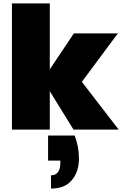

<svg xmlns="http://www.w3.org/2000/svg" viewBox="-20 -760 716 1126"><path d="M262 35H418Q443 100 443 170Q443 247 401.5 296.5Q360 346 279 346V268Q334 268 334 193V182H262ZM50 0V-740H272V-353L413 -564H671L460 -280L676 0H411L272 -225V0Z"/></svg>

Font: Poppins Black
Style: Regular
Weight: 900
Designer: Ninad Kale (Devanagari), Jonny Pinhorn (Latin)
Foundry: Indian Type Foundry
Version: Version 3.200;PS 1.000;hotconv 16.6.54;makeotf.lib2.5.65590